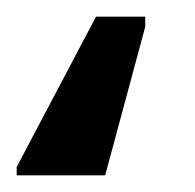

<svg xmlns="http://www.w3.org/2000/svg" viewBox="-46 -50 233 230"><path d="M-26 160V150L69 -30H128V-18L80 160Z"/></svg>

Font: Go Noto Kurrent-Regular
Style: Regular
Weight: 400
Designer: Monotype Design Team
Foundry: Monotype Imaging Inc.
Version: Version 2.012; ttfautohint (v1.8.4.7-5d5b)